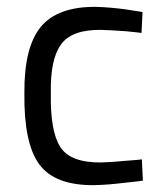

<svg xmlns="http://www.w3.org/2000/svg" viewBox="-20 -530 476 559"><path d="M259 -510Q148 -511 99 -452Q50 -393 51 -259Q49 -114 94 -52Q140 11 257 9Q296 8 344 2Q392 -3 396 -4L393 -66Q389 -65 348 -62Q307 -58 275 -57Q184 -56 155 -103Q126 -149 128 -259Q126 -358 158 -401Q189 -444 274 -443Q306 -442 347 -439Q388 -435 392 -434L395 -495Q391 -496 344 -503Q298 -509 259 -510Z"/></svg>

Font: RazerF5
Style: Regular
Weight: 400
Foundry: Razer Inc.
Version: Version 2